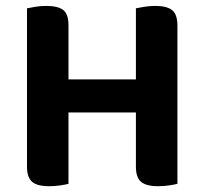

<svg xmlns="http://www.w3.org/2000/svg" viewBox="-20 -636 706 663"><path d="M73.2 -414.8H216.5V-1.3Q207.2 1.3 188.7 4.1Q170.1 7 150.2 7Q108.4 7 90.8 -8.3Q73.2 -23.6 73.2 -60.4ZM216.5 -239.6H73.2V-607.3Q82.8 -609.3 101.9 -612.5Q120.9 -615.6 139.5 -615.6Q180 -615.6 198.3 -601.5Q216.5 -587.4 216.5 -548.3ZM449.3 -414.8H592.7V-1.3Q583.4 1.3 564.8 4.1Q546.3 7 526.3 7Q484.5 7 466.9 -8.3Q449.3 -23.6 449.3 -60.4ZM592.7 -239.6H449.3V-607.3Q459 -609.3 478 -612.5Q497.1 -615.6 515.7 -615.6Q556.2 -615.6 574.5 -600.9Q592.7 -586.1 592.7 -547ZM530.6 -247.6H139.3V-361.8H530.6Z"/></svg>

Font: Baloo Tammudu 2
Style: Regular
Weight: 400
Designer: Maithili Shingre, Omkar Shende and Ek Type
Foundry: Ek Type
Version: Version 1.700